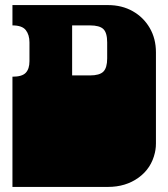

<svg xmlns="http://www.w3.org/2000/svg" viewBox="-20 -736 663 756"><path d="M29 0V-135Q29 -152 29 -156.5Q29 -161 29 -163Q29 -165 29 -171V-172Q29 -179 29 -180.5Q29 -182 29 -187.5Q29 -193 29 -209V-260Q29 -277 29 -281.5Q29 -286 29 -288Q29 -290 29 -296V-297Q29 -304 29 -305.5Q29 -307 29 -312.5Q29 -318 29 -334V-434Q67 -434 81.5 -449.5Q96 -465 96 -495V-569Q96 -599 81.5 -617.5Q67 -636 29 -636V-716H405Q460 -716 502.5 -692Q545 -668 569.5 -626Q594 -584 594 -530V-334Q594 -318 594 -312.5Q594 -307 594 -305.5Q594 -304 594 -297V-296Q594 -290 594 -288Q594 -286 594 -281.5Q594 -277 594 -260V-209Q594 -193 594 -187.5Q594 -182 594 -180.5Q594 -179 594 -172V-171Q594 -165 593.5 -158Q593 -151 592 -145.5Q591 -140 590 -135Q576 -73 525.5 -36.5Q475 0 405 0ZM264 -439H334Q372 -439 387 -454Q402 -469 402 -506V-569Q402 -607 387 -621.5Q372 -636 334 -636H264Z"/></svg>

Font: Danfo
Style: Regular
Weight: 400
Designer: Seyi Olusanya, David Udoh, Eyiyemi Adegbite, Mirko Velimirović
Version: Version 1.000